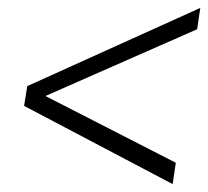

<svg xmlns="http://www.w3.org/2000/svg" viewBox="-20 -512 527 486"><path d="M417 -46 425 -100 95 -269 479 -438 487 -492 49 -294 41 -244Z"/></svg>

Font: Arthouse Owned Light
Style: Italic
Weight: 300
Italic angle: -10°
Designer: Jeremy Tribby
Foundry: Tribby Type
Version: Version 1.000;PS 001.000;hotconv 1.0.88;makeotf.lib2.5.64775